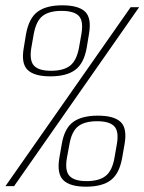

<svg xmlns="http://www.w3.org/2000/svg" viewBox="-34 -701 544 723"><path d="M-13.5 0H19L490 -674H458ZM155.5 -413.5Q216.5 -413.5 249.2 -437.8Q282 -462 292.5 -521L301 -572.5Q311.5 -633 286.5 -657Q261.5 -681 200.5 -681Q140.5 -681 107.8 -657Q75 -633 64 -572.5L55.5 -521Q45 -462 70 -437.8Q95 -413.5 155.5 -413.5ZM158 -434.5Q112 -434.5 94 -453.8Q76 -473 84 -521.5L93 -572.5Q102 -622 126.5 -641Q151 -660 197.5 -660Q244.5 -660 262.8 -641Q281 -622 272.5 -572.5L263.5 -521.5Q254.5 -473 230 -453.8Q205.5 -434.5 158 -434.5ZM290 2Q350.5 2 383 -22.5Q415.5 -47 426 -106.5L435 -158Q445.5 -217.5 420.5 -241.5Q395.5 -265.5 334.5 -265.5Q274 -265.5 241.2 -241.5Q208.5 -217.5 198.5 -158L189.5 -106.5Q179.5 -47 204.5 -22.5Q229.5 2 290 2ZM292 -19Q246 -19 227.8 -38.5Q209.5 -58 218 -106.5L227.5 -158Q236 -206.5 260.5 -225.5Q285 -244.5 332 -244.5Q378 -244.5 396.2 -225.5Q414.5 -206.5 406 -158L397 -106.5Q388.5 -58 363.8 -38.5Q339 -19 292 -19Z"/></svg>

Font: Anybody SemiCondensed ExtraLight
Style: Italic
Weight: 250
Width: 4
Italic angle: -10°
Version: Version 1.113;gftools[0.9.25]